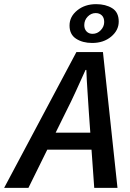

<svg xmlns="http://www.w3.org/2000/svg" viewBox="-76 -905 625 925"><path d="M-56 0 292 -654H420L490 0H378L352 -365Q349 -415 345.5 -465Q342 -515 340 -568H336Q312 -515 289.5 -465.5Q267 -416 241 -365L61 0ZM108 -184 128 -266H421L402 -184ZM368 -698Q322 -698 290.5 -718.5Q259 -739 259 -782Q259 -825 296 -855Q333 -885 387 -885Q433 -885 464.5 -865.5Q496 -846 496 -801Q496 -759 459.5 -728.5Q423 -698 368 -698ZM370 -742Q393 -742 409.5 -759.5Q426 -777 426 -799Q426 -820 414.5 -831Q403 -842 385 -842Q363 -842 346.5 -825Q330 -808 330 -784Q330 -765 341 -753.5Q352 -742 370 -742Z"/></svg>

Font: Source Sans 3 ExtraLight SemiBold
Style: Italic
Weight: 600
Italic angle: -11°
Version: Version 3.052;hotconv 1.1.0;makeotfexe 2.6.0